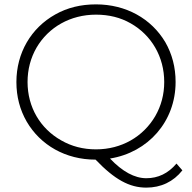

<svg xmlns="http://www.w3.org/2000/svg" viewBox="-20 -725 878 878"><path d="M102 -169C165 -61 280 5 417 5C504 96 572 133 649 133C716 133 773 106 814 54L787 23C749 68 703 90 649 90C596 90 540 60 483 0C657 -28 783 -169 783 -350C783 -417 767 -478 736 -532C672 -640 556 -705 419 -705C350 -705 288 -690 233 -659C122 -597 55 -483 55 -350C55 -283 71 -223 102 -169ZM106 -350C106 -407 120 -460 147 -507C202 -601 302 -658 419 -658C478 -658 531 -645 578 -618C673 -564 731 -465 731 -350C731 -293 717 -241 690 -194C635 -100 536 -42 419 -42C360 -42 307 -56 260 -83C164 -137 106 -235 106 -350Z"/></svg>

Font: Montserrat Light
Style: Regular
Weight: 300
Designer: Julieta Ulanovsky
Foundry: Julieta Ulanovsky
Version: Version 7.200